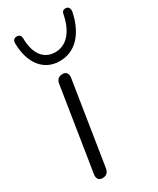

<svg xmlns="http://www.w3.org/2000/svg" viewBox="-192 -802 714 867"><g transform="rotate(-30 165.0 -368.0)"><path d="M72 6C92 6 103 -4 107 -24L175 -456C179 -478 169 -492 150 -492C130 -492 118 -481 115 -461L47 -30C43 -7 53 6 72 6ZM170 -548C250 -548 307 -608 329 -711C332 -729 326 -741 312 -742C300 -743 291 -737 289 -723C272 -639 230 -593 172 -593C113 -593 77 -639 77 -722C76 -737 66 -743 53 -742C40 -741 34 -732 34 -718C36 -612 88 -548 170 -548Z"/></g></svg>

Font: SN Pro Light
Style: Italic
Weight: 300
Italic angle: -8.99998°
Designer: Tobias Whetton
Foundry: Supernotes
Version: Version 1.001;Glyphs 3.2 (3249)